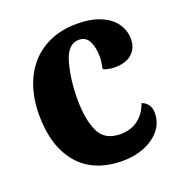

<svg xmlns="http://www.w3.org/2000/svg" viewBox="-106 -620 687 733"><g transform="rotate(-20 238.0 -254.0)"><path d="M188 -259Q188 -176 211 -126.5Q234 -77 298 -77Q340 -77 369.5 -99Q399 -121 413 -161Q430 -155 439 -141.5Q448 -128 448 -110Q448 -68 423 -38.5Q398 -9 358 6.5Q318 22 273 22Q154 22 92 -51Q30 -124 30 -251Q30 -334 60 -397Q90 -460 147.5 -495Q205 -530 285 -530Q341 -530 380.5 -513Q420 -496 439.5 -467.5Q459 -439 459 -405Q459 -368 434.5 -346Q410 -324 364 -324Q352 -324 338.5 -326.5Q325 -329 318 -334Q324 -364 324 -381Q324 -419 311.5 -444.5Q299 -470 270 -470Q225 -470 206.5 -404.5Q188 -339 188 -259Z"/></g></svg>

Font: Sansita
Style: Bold
Weight: 700
Designer: Pablo Cosgaya
Foundry: Omnibus-Type
Version: Version 1.006